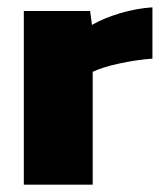

<svg xmlns="http://www.w3.org/2000/svg" viewBox="-20 -504 441 524"><path d="M45 -474H226L231 -436Q262 -454 306.5 -467.5Q351 -481 396 -484V-344Q354 -341 307 -331Q260 -321 233 -308V0H45Z"/></svg>

Font: Kanit Bold
Style: Regular
Weight: 700
Designer: Katatrad Team
Foundry: CadsonDemak
Version: Version 1.000